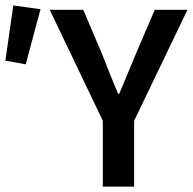

<svg xmlns="http://www.w3.org/2000/svg" viewBox="-36 -690 713 710"><path d="M344.2 0V-243.2L147.9 -653.8H272L342.8 -486.8Q375 -403.8 400.9 -342.8H404.8Q456.5 -465.8 464.8 -486.8L536.1 -653.8H657.2L460 -243.2V0ZM-16.1 -465.8 13.2 -669.9 113.8 -655.8 59.1 -452.1Z"/></svg>

Font: Toshiba Sans Medium
Style: Regular
Weight: 500
Designer: Paul D. Hunt
Foundry: Toshiba Corporation
Version: Version 2.020;PS 2.0;hotconv 1.0.86;makeotf.lib2.5.63406